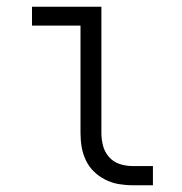

<svg xmlns="http://www.w3.org/2000/svg" viewBox="-20 -550 540 570"><path d="M374 0H434V-57H374Q354 -57 335.5 -63Q317 -69 304 -83.5Q291 -98 286 -117Q281 -136 281 -155V-530H75V-474H219V-155Q219 -134 222.5 -113.5Q226 -93 235 -74Q244 -55 259 -40.5Q274 -26 293 -16.5Q312 -7 332.5 -3.5Q353 0 374 0Z"/></svg>

Font: Iosevka SS09 Light
Style: Regular
Weight: 300
Monospace: yes
Designer: Belleve Invis
Foundry: Belleve Invis
Version: Version 5.2.1; ttfautohint (v1.8.3)